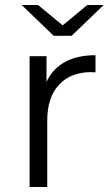

<svg xmlns="http://www.w3.org/2000/svg" viewBox="-20 -752 441 772"><path d="M364 -530V-461L347 -462Q264 -462 217 -411Q170 -360 170 -268V0H99V-526H167V-423Q192 -476 241.5 -503Q291 -530 364 -530ZM397 -732 268 -608H196L67 -732H133L232 -650L331 -732Z"/></svg>

Font: APTA Sans Regular
Style: Regular
Weight: 400
Version: Version 7.200